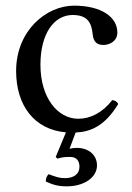

<svg xmlns="http://www.w3.org/2000/svg" viewBox="-20 -459 468 679"><path d="M228 96C251 96 261 110 261 131C261 157 240 171 210 171C190 171 179 167 152 157C145 164 142 171 142 183C167 194 184 200 216 200C277 200 323 169 323 126C323 88 292 64 252 64C243 64 234 65 226 67L247.4 9.7C302.4 7.1 351.5 -14.7 398 -91C394 -100 386 -104 377 -105C343 -61 300 -39 257 -39C184 -39 123 -113 123 -230C123 -340 171 -406 237 -406C296 -406 304 -371 308 -336C311 -309 325 -300 346 -300C367 -300 395 -313 395 -344C395 -399 338 -439 242 -439C143 -439 37 -350 37 -208C37 -86.6 100.7 -0.6 213.2 9.1L177 96L183 102C199 97 209 96 228 96Z"/></svg>

Font: Libertinus Serif
Style: Regular
Weight: 400
Designer: Philipp H. Poll
Foundry: Khaled Hosny
Version: Version 6.2